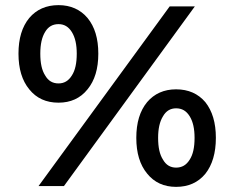

<svg xmlns="http://www.w3.org/2000/svg" viewBox="-20 -725 914 748"><path d="M321 -655C293 -688 255 -705 208 -705C160 -705 122 -688 94 -655C66 -621 52 -575 52 -516C52 -457 66 -411 94 -377C122 -342 160 -325 208 -325C255 -325 293 -342 321 -377C349 -411 363 -457 363 -516C363 -575 349 -621 321 -655ZM739 -700H641L130 0H229ZM156 -601C168 -621 185 -631 208 -631C230 -631 247 -621 260 -600C273 -579 279 -551 279 -516C279 -479 273 -451 260 -431C247 -410 230 -400 208 -400C185 -400 168 -410 156 -431C143 -451 137 -479 137 -516C137 -552 143 -580 156 -601ZM780 -327C752 -360 714 -377 666 -377C619 -377 581 -360 553 -327C525 -293 511 -247 511 -188C511 -129 525 -83 553 -49C581 -14 619 3 666 3C714 3 752 -14 780 -48C807 -82 821 -129 821 -188C821 -247 807 -293 780 -327ZM615 -272C627 -293 644 -303 666 -303C689 -303 706 -293 719 -272C732 -251 738 -223 738 -188C738 -151 732 -123 719 -103C706 -82 689 -72 666 -72C644 -72 627 -82 615 -103C602 -123 596 -151 596 -188C596 -223 602 -251 615 -272Z"/></svg>

Font: Argentum Sans Medium
Style: Regular
Weight: 500
Designer: Julieta Ulanovsky
Foundry: Julieta Ulanovsky
Version: Version 5.001;January 29, 2019;FontCreator 11.5.0.2425 64-bi